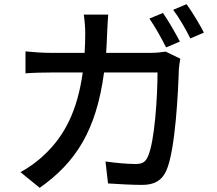

<svg xmlns="http://www.w3.org/2000/svg" viewBox="-20 -853 1040 919"><path d="M760 -791 695 -764C722 -726 755 -666 775 -626L841 -654C821 -693 785 -755 760 -791ZM873 -833 809 -806C837 -769 870 -712 891 -669L956 -697C937 -734 900 -796 873 -833ZM498 -783H381C385 -759 388 -718 388 -696C388 -662 387 -630 385 -600H224C185 -600 140 -603 102 -607V-502C140 -505 187 -506 224 -506H376C351 -325 290 -204 193 -113C158 -79 114 -48 78 -29L170 46C342 -75 441 -228 478 -506H734C734 -398 721 -172 687 -102C676 -77 660 -68 630 -68C589 -68 536 -73 485 -80L497 25C548 28 606 32 660 32C721 32 755 10 776 -36C820 -134 833 -420 836 -521C837 -534 840 -555 843 -572L773 -606C753 -603 730 -600 704 -600H488C490 -631 492 -664 493 -698C494 -722 496 -759 498 -783Z"/></svg>

Font: Noto Sans HK Medium
Style: Regular
Weight: 500
Designer: Ryoko NISHIZUKA 西塚涼子 (kana, bopomofo & ideographs); Paul D. Hunt (Latin, Greek & Cyrillic); Sandoll Communications 산돌커뮤니
Foundry: Adobe
Version: Version 2.002;hotconv 1.0.116;makeotfexe 2.5.65601